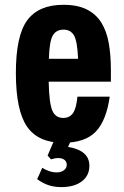

<svg xmlns="http://www.w3.org/2000/svg" viewBox="-20 -573 506 784"><path d="M238.4 -91.4Q206.2 -91.4 193.4 -122Q180.6 -152.6 178.8 -239.6H432.8V-287.4Q432.8 -347.4 424.2 -396.4Q415.6 -445.4 394 -480.3Q372.4 -515.2 334.5 -534.3Q296.6 -553.4 238.8 -553.4Q137.8 -553.4 91.3 -490.3Q44.8 -427.2 44.8 -275.2Q44.8 -121.8 90.5 -55.9Q136.2 10 237.2 10Q327.2 10 370.7 -35.1Q414.2 -80.2 428 -178.2H296.2Q291.4 -129 277.4 -110.2Q263.4 -91.4 238.4 -91.4ZM239.6 -452Q268.2 -452 282.1 -428.3Q296 -404.6 298.8 -332.8H179.6Q181.6 -403.2 195.3 -427.6Q209 -452 239.6 -452ZM188.2 77.6Q196.8 75 204.1 73.7Q211.4 72.4 218.2 72.4Q233.8 72.4 243.2 79.7Q252.6 87 252.6 99.6Q252.6 113.6 240.9 122.3Q229.2 131 210.2 131Q196.8 131 181.7 126.1Q166.6 121.2 152.6 112.2L131.8 158.6Q155.2 175.6 178.6 183.3Q202 191 230.4 191Q283.4 191 314.2 167.5Q345 144 345 104.2Q345 72.2 323 53.1Q301 34 258 27L279 -20H209.6L174.4 62.2Z"/></svg>

Font: Secuela Light
Style: Regular
Weight: 300
Designer: Fernando Haro
Foundry: deFharo
Version: Version 1.708